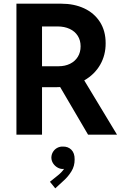

<svg xmlns="http://www.w3.org/2000/svg" viewBox="-20 -740 688 1055"><path d="M70.3 -719.7H317.4Q387.2 -719.7 442.4 -694.1Q497.6 -668.5 529.1 -619.4Q560.5 -570.3 560.5 -502.9Q561 -437.5 530.3 -384Q499.5 -330.6 442.9 -298.3L623 0H463.9L310.5 -261.7Q293.9 -260.7 285.2 -260.7H210.9V0H70.3ZM301.8 -376Q337.4 -376 365 -389.6Q392.6 -403.3 407.7 -428Q422.9 -452.6 422.9 -485.4Q422.9 -518.6 407.2 -543.2Q391.6 -567.9 362.8 -581.3Q334 -594.7 295.9 -594.7H210.9V-376ZM254.4 258.8 299.3 222.7Q319.8 206.1 332 188Q329.6 188.5 324.7 188.5Q310.1 188.5 295.9 180.4Q281.7 172.4 272.2 158.2Q262.7 144 262.2 126Q262.7 107.9 271.7 93.8Q280.8 79.6 294.9 72.3Q309.1 64.9 324.7 65.4Q354 64.5 372.3 83Q390.6 101.6 390.1 135.7Q390.6 172.4 372.3 201.7Q354 231 331.5 251L283.7 294.9Z"/></svg>

Font: Reddit Sans Vanilla
Style: Bold
Weight: 700
Designer: Stephen Hutchings
Foundry: Reddit
Version: Version 1.013